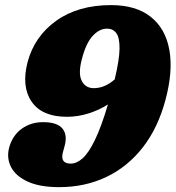

<svg xmlns="http://www.w3.org/2000/svg" viewBox="-20 -736 705 771"><path d="M217.5 15.5Q139.5 15.5 91.2 -6.8Q43 -29 24.5 -65Q6 -101 16.5 -142.5Q30 -192 67 -218.8Q104 -245.5 153 -245.5Q210 -245.5 231 -219.5Q252 -193.5 239 -148L233 -126Q220 -79 264 -79Q288 -79 312 -100.5Q336 -122 361.2 -174Q386.5 -226 413.5 -316.5Q378 -294 335.5 -280.5Q293 -267 248.5 -267Q149 -267 107.2 -327.5Q65.5 -388 90.5 -485.5Q118 -590 206 -652.8Q294 -715.5 425.5 -715.5Q526 -715.5 585.2 -668.5Q644.5 -621.5 660 -536Q675.5 -450.5 644.5 -335Q614.5 -222.5 553.5 -144.2Q492.5 -66 406.8 -25.2Q321 15.5 217.5 15.5ZM309.5 -501.5Q293 -441.5 308 -411.8Q323 -382 356.5 -382Q400.5 -382 440.5 -417Q459.5 -496 460 -540.5Q460.5 -585 447 -603Q433.5 -621 410 -621Q379.5 -621 352.8 -592.5Q326 -564 309.5 -501.5Z"/></svg>

Font: Fraunces 72pt SuperSoft Black
Style: Italic
Weight: 900
Italic angle: -16°
Version: Version 1.000;[b76b70a41]